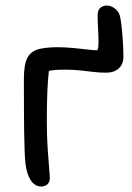

<svg xmlns="http://www.w3.org/2000/svg" viewBox="-20 -671 482 701"><path d="M130.4 10Q107.6 10 92.7 -12.2Q77.8 -34.4 73 -73.4Q71 -89.8 69.9 -120Q68.8 -150.2 68.2 -187.8Q67.6 -225.4 67.5 -263.3Q67.4 -301.2 67.3 -333.1Q67.2 -365 67.2 -384Q67.2 -436.4 80.5 -461Q93.8 -485.6 126.2 -492.8Q139.8 -495.8 156.1 -497.2Q172.4 -498.6 189 -498.6Q215.6 -498.6 245 -496Q274.4 -493.4 298.3 -490.4Q322.2 -487.4 333.4 -487.4Q338.2 -487.4 339.2 -504.4Q340.2 -521.4 339 -545.2Q337.8 -569 336.9 -590.9Q336 -612.8 337 -623.6Q339.4 -638.2 349 -644.5Q358.6 -650.8 369.2 -650.8Q387.2 -650.8 402.1 -637.8Q417 -624.8 419.4 -605Q421.4 -596.2 423.4 -579.5Q425.4 -562.8 427.1 -542Q428.8 -521.2 429.7 -500.6Q430.6 -480 430.6 -463.6Q430.6 -436.8 413.6 -421.2Q396.6 -405.6 366 -405.6Q345 -405.6 321.9 -408.3Q298.8 -411 273.5 -413.8Q248.2 -416.6 220 -416.6Q194 -416.6 179.9 -415.3Q165.8 -414 154 -411.1Q142.2 -408.2 119.8 -403.2L160.6 -435Q157.8 -409.2 155.4 -378.7Q153 -348.2 152 -310.7Q151 -273.2 151 -226Q151 -178 153.7 -134.5Q156.4 -91 159.1 -60.8Q161.8 -30.6 161.8 -21.2Q161.8 -5.4 152.7 2.3Q143.6 10 130.4 10Z"/></svg>

Font: Shantell Sans Light
Style: Regular
Weight: 300
Designer: Stephen Nixon, Anya Danilova, Shantell Martin
Foundry: Arrow Type
Version: Version 1.011;[c5ecc13dd]